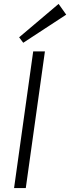

<svg xmlns="http://www.w3.org/2000/svg" viewBox="-20 -963 359 983"><path d="M210 -700 112 0H52L150 -700ZM319 -888 99 -744 78 -772 280 -943Z"/></svg>

Font: Pathway Extreme 8pt Thin
Style: Italic
Weight: 100
Italic angle: -8°
Designer: Eduardo Rodriguez Tunni
Foundry: Eduardo Rodriguez Tunni
Version: Version 1.000